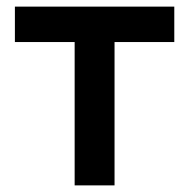

<svg xmlns="http://www.w3.org/2000/svg" viewBox="-20 -560 572 580"><path d="M205.5 0H326V-433H506.5V-540H25V-433H205.5Z"/></svg>

Font: Manrope
Style: Bold
Weight: 700
Designer: Mikhail Sharanda
Foundry: Mikhail Sharanda
Version: Version 4.505;FEAKit 1.0